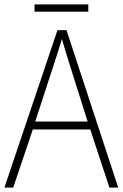

<svg xmlns="http://www.w3.org/2000/svg" viewBox="-20 -852 557 872"><path d="M477 0 390 -264H129L40 0H0L241 -715H282L517 0ZM288 -585Q282 -605 275 -628Q268 -651 261 -675Q254 -652 247 -629Q240 -606 233 -585L140 -300H378ZM381 -832V-799H137V-832Z"/></svg>

Font: Noto Sans Hebrew SemiCondensed ExtraLight
Style: Regular
Weight: 200
Width: 4
Designer: Monotype Design Team
Foundry: Monotype Imaging Inc.
Version: Version 2.004; ttfautohint (v1.8.4.7-5d5b)